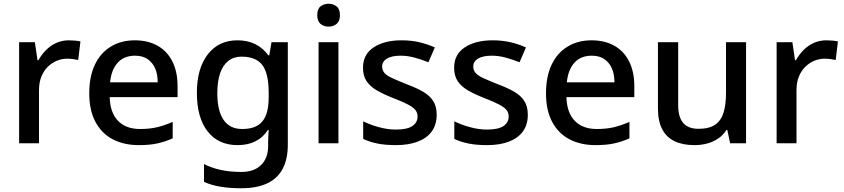

<svg xmlns="http://www.w3.org/2000/svg" viewBox="-20 -764 4503 1024"><path d="M347 -549Q362 -549 379.5 -547.5Q397 -546 409 -543L397 -444Q384 -447 369 -449Q354 -451 337 -451Q309 -451 282 -439.5Q255 -428 234 -407Q213 -386 200.5 -355Q188 -324 188 -283V0H82V-539H166L180 -443H185Q201 -472 225 -496.5Q249 -521 280 -535Q311 -549 347 -549Z M699 -549Q770 -549 821.5 -519.5Q873 -490 900 -435Q927 -380 927 -305V-246H565Q567 -164 609 -120Q651 -76 727 -76Q778 -76 818 -85.5Q858 -95 901 -114V-26Q860 -8 819 1Q778 10 720 10Q642 10 582.5 -20.5Q523 -51 489.5 -113Q456 -175 456 -266Q456 -356 486 -419Q516 -482 571 -515.5Q626 -549 699 -549ZM700 -467Q642 -467 608 -430Q574 -393 567 -325H821Q821 -368 807.5 -399Q794 -430 767.5 -448.5Q741 -467 700 -467Z M1246 -549Q1300 -549 1341.5 -528.5Q1383 -508 1411 -469H1416L1428 -539H1515V8Q1515 84 1488 135.5Q1461 187 1406 213.5Q1351 240 1266 240Q1206 240 1157 232Q1108 224 1068 206V111Q1109 132 1158.5 142.5Q1208 153 1268 153Q1335 153 1372.5 116Q1410 79 1410 15V-4Q1410 -16 1411 -38Q1412 -60 1413 -71H1409Q1383 -31 1342.5 -10.5Q1302 10 1247 10Q1145 10 1087.5 -63Q1030 -136 1030 -269Q1030 -399 1088 -474Q1146 -549 1246 -549ZM1269 -462Q1227 -462 1198 -439.5Q1169 -417 1154 -373.5Q1139 -330 1139 -267Q1139 -173 1172.5 -124.5Q1206 -76 1271 -76Q1309 -76 1335.5 -86Q1362 -96 1379.5 -117Q1397 -138 1405 -170.5Q1413 -203 1413 -248V-269Q1413 -337 1398.5 -379.5Q1384 -422 1351.5 -442Q1319 -462 1269 -462Z M1785 -539V0H1679V-539ZM1733 -744Q1757 -744 1775 -730Q1793 -716 1793 -683Q1793 -651 1775 -636.5Q1757 -622 1733 -622Q1707 -622 1689.5 -636.5Q1672 -651 1672 -683Q1672 -716 1689.5 -730Q1707 -744 1733 -744Z M2309 -152Q2309 -100 2283.5 -64Q2258 -28 2209 -9Q2160 10 2091 10Q2035 10 1993 1.5Q1951 -7 1917 -23V-117Q1953 -99 2000 -86Q2047 -73 2091 -73Q2152 -73 2179.5 -92Q2207 -111 2207 -143Q2207 -162 2196 -176.5Q2185 -191 2157 -206Q2129 -221 2077 -241Q2026 -261 1990.5 -281.5Q1955 -302 1935.5 -330.5Q1916 -359 1916 -403Q1916 -474 1973 -511.5Q2030 -549 2122 -549Q2172 -549 2215.5 -539Q2259 -529 2299 -511L2265 -432Q2230 -446 2192 -456.5Q2154 -467 2117 -467Q2069 -467 2043.5 -451.5Q2018 -436 2018 -409Q2018 -390 2030 -375.5Q2042 -361 2071.5 -347.5Q2101 -334 2151 -314Q2202 -295 2237 -274.5Q2272 -254 2290.5 -225Q2309 -196 2309 -152Z M2795 -152Q2795 -100 2769.5 -64Q2744 -28 2695 -9Q2646 10 2577 10Q2521 10 2479 1.5Q2437 -7 2403 -23V-117Q2439 -99 2486 -86Q2533 -73 2577 -73Q2638 -73 2665.5 -92Q2693 -111 2693 -143Q2693 -162 2682 -176.5Q2671 -191 2643 -206Q2615 -221 2563 -241Q2512 -261 2476.5 -281.5Q2441 -302 2421.5 -330.5Q2402 -359 2402 -403Q2402 -474 2459 -511.5Q2516 -549 2608 -549Q2658 -549 2701.5 -539Q2745 -529 2785 -511L2751 -432Q2716 -446 2678 -456.5Q2640 -467 2603 -467Q2555 -467 2529.5 -451.5Q2504 -436 2504 -409Q2504 -390 2516 -375.5Q2528 -361 2557.5 -347.5Q2587 -334 2637 -314Q2688 -295 2723 -274.5Q2758 -254 2776.5 -225Q2795 -196 2795 -152Z M3135 -549Q3206 -549 3257.5 -519.5Q3309 -490 3336 -435Q3363 -380 3363 -305V-246H3001Q3003 -164 3045 -120Q3087 -76 3163 -76Q3214 -76 3254 -85.5Q3294 -95 3337 -114V-26Q3296 -8 3255 1Q3214 10 3156 10Q3078 10 3018.5 -20.5Q2959 -51 2925.5 -113Q2892 -175 2892 -266Q2892 -356 2922 -419Q2952 -482 3007 -515.5Q3062 -549 3135 -549ZM3136 -467Q3078 -467 3044 -430Q3010 -393 3003 -325H3257Q3257 -368 3243.5 -399Q3230 -430 3203.5 -448.5Q3177 -467 3136 -467Z M3959 -539V0H3874L3859 -71H3854Q3837 -43 3810 -25Q3783 -7 3751 1.5Q3719 10 3684 10Q3622 10 3578.5 -10.5Q3535 -31 3512 -74.5Q3489 -118 3489 -186V-539H3597V-202Q3597 -140 3623.5 -108.5Q3650 -77 3706 -77Q3762 -77 3794 -99Q3826 -121 3839 -163.5Q3852 -206 3852 -267V-539Z M4387 -549Q4402 -549 4419.5 -547.5Q4437 -546 4449 -543L4437 -444Q4424 -447 4409 -449Q4394 -451 4377 -451Q4349 -451 4322 -439.5Q4295 -428 4274 -407Q4253 -386 4240.5 -355Q4228 -324 4228 -283V0H4122V-539H4206L4220 -443H4225Q4241 -472 4265 -496.5Q4289 -521 4320 -535Q4351 -549 4387 -549Z"/></svg>

Font: Noto Sans Khmer Medium
Style: Regular
Weight: 500
Version: Version 2.003